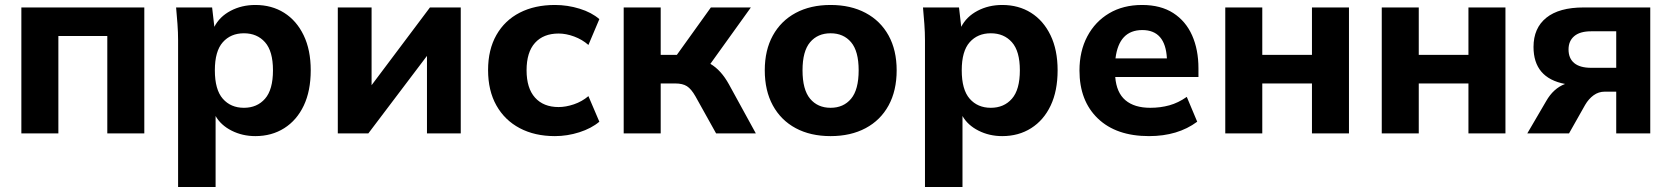

<svg xmlns="http://www.w3.org/2000/svg" viewBox="-20 -537 6729 773"><path d="M66 0V-507H561V0H412V-392H215V0Z M697 216V-375Q697 -407 694.5 -440.5Q692 -474 689 -507H834L843 -429Q864 -470 908.5 -493.5Q953 -517 1008 -517Q1074 -517 1124 -485.5Q1174 -454 1202.5 -395Q1231 -336 1231 -254Q1231 -171 1203 -112Q1175 -53 1124.5 -21Q1074 11 1008 11Q956 11 912.5 -11Q869 -33 848 -70V216ZM962 -103Q1015 -103 1047 -139.5Q1079 -176 1079 -254Q1079 -331 1047 -367Q1015 -403 962 -403Q909 -403 877 -367Q845 -331 845 -254Q845 -176 877 -139.5Q909 -103 962 -103Z M1340 0V-507H1476V-194L1711 -507H1835V0H1699V-312L1463 0Z M2214 11Q2133 11 2072.5 -21Q2012 -53 1978.5 -112.5Q1945 -172 1945 -255Q1945 -337 1978.5 -396Q2012 -455 2072.5 -486Q2133 -517 2214 -517Q2265 -517 2313.5 -502Q2362 -487 2393 -460L2349 -356Q2324 -378 2291.5 -390Q2259 -402 2229 -402Q2168 -402 2134 -364.5Q2100 -327 2100 -254Q2100 -182 2134 -144Q2168 -106 2229 -106Q2258 -106 2290.5 -117Q2323 -128 2349 -150L2393 -47Q2361 -20 2312.5 -4.5Q2264 11 2214 11Z M2491 0V-507H2640V-316H2705L2842 -507H3003L2840 -280Q2862 -267 2880.5 -246.5Q2899 -226 2915 -197L3023 0H2863L2780 -149Q2763 -179 2745.5 -190Q2728 -201 2699 -201H2640V0Z M3324 11Q3243 11 3183.5 -21Q3124 -53 3091.5 -112.5Q3059 -172 3059 -254Q3059 -335 3091.5 -394Q3124 -453 3183.5 -485Q3243 -517 3324 -517Q3405 -517 3465 -485Q3525 -453 3557.5 -394Q3590 -335 3590 -254Q3590 -172 3557.5 -112.5Q3525 -53 3465 -21Q3405 11 3324 11ZM3324 -103Q3376 -103 3406.5 -139.5Q3437 -176 3437 -254Q3437 -331 3406.5 -367Q3376 -403 3324 -403Q3272 -403 3241.5 -367Q3211 -331 3211 -254Q3211 -176 3241.5 -139.5Q3272 -103 3324 -103Z M3704 216V-375Q3704 -407 3701.5 -440.5Q3699 -474 3696 -507H3841L3850 -429Q3871 -470 3915.5 -493.5Q3960 -517 4015 -517Q4081 -517 4131 -485.5Q4181 -454 4209.5 -395Q4238 -336 4238 -254Q4238 -171 4210 -112Q4182 -53 4131.5 -21Q4081 11 4015 11Q3963 11 3919.5 -11Q3876 -33 3855 -70V216ZM3969 -103Q4022 -103 4054 -139.5Q4086 -176 4086 -254Q4086 -331 4054 -367Q4022 -403 3969 -403Q3916 -403 3884 -367Q3852 -331 3852 -254Q3852 -176 3884 -139.5Q3916 -103 3969 -103Z M4606 11Q4474 11 4400 -60Q4326 -131 4326 -253Q4326 -331 4357.5 -390.5Q4389 -450 4445.5 -483.5Q4502 -517 4578 -517Q4653 -517 4703.5 -484.5Q4754 -452 4779.5 -394.5Q4805 -337 4805 -262V-227H4470Q4475 -164 4511 -133.5Q4547 -103 4611 -103Q4652 -103 4688 -113Q4724 -123 4758 -147L4800 -47Q4722 11 4606 11ZM4579 -416Q4485 -416 4471 -302H4678Q4672 -416 4579 -416Z M4913 0V-507H5062V-316H5262V-507H5411V0H5262V-201H5062V0Z M5543 0V-507H5692V-316H5892V-507H6041V0H5892V-201H5692V0Z M6129 0 6205 -130Q6234 -181 6281 -199Q6154 -223 6154 -348Q6154 -424 6205.5 -465.5Q6257 -507 6356 -507H6624V0H6487V-168H6441Q6416 -168 6396 -153.5Q6376 -139 6362 -115L6297 0ZM6386 -264H6487V-411H6386Q6341 -411 6318 -391.5Q6295 -372 6295 -338Q6295 -302 6318 -283Q6341 -264 6386 -264Z"/></svg>

Font: Mulish ExtraBold
Style: Regular
Weight: 800
Designer: Vernon Adams
Foundry: Vernon Adams
Version: Version 3.603; ttfautohint (v1.8.3)